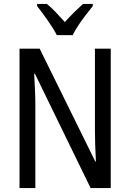

<svg xmlns="http://www.w3.org/2000/svg" viewBox="-20 -963 666 983"><path d="M547 0H444L159 -585H155Q157 -546 159 -505Q161 -464 161 -426V0H80V-714H183L468 -136H471Q469 -174 467.5 -216.5Q466 -259 466 -294V-714H547ZM271 -783Q254 -816 225 -857.5Q196 -899 170 -932V-943H220Q241 -926 265 -901Q289 -876 312 -850Q338 -879 358.5 -899Q379 -919 405 -943H455V-932Q439 -912 419 -886Q399 -860 381 -833Q363 -806 352 -783Z"/></svg>

Font: Noto Sans Thai Looped Condensed
Style: Regular
Weight: 400
Width: 3
Designer: Sasikarn Vongin, Ben Mitchell
Foundry: The Fontpad Ltd
Version: Version 1.001; ttfautohint (v1.8.4.7-5d5b)